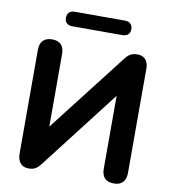

<svg xmlns="http://www.w3.org/2000/svg" viewBox="-95 -966 941 1055"><g transform="rotate(10 375.5 -438.0)"><path d="M135 8C169 8 184 -4 207 -34L543 -469V-62C543 -16 566 8 611 8C654 8 678 -16 678 -62V-647C678 -687 655 -713 619 -713C583 -713 567 -702 544 -671L208 -238V-644C208 -689 185 -713 141 -713C97 -713 73 -689 73 -644V-65C73 -18 96 8 135 8ZM237 -803H516C543 -803 559 -818 559 -843C559 -870 543 -884 516 -884H237C210 -884 194 -870 194 -843C194 -818 210 -803 237 -803Z"/></g></svg>

Font: SN Pro
Style: Bold
Weight: 700
Designer: Tobias Whetton
Foundry: Supernotes
Version: Version 1.003;Glyphs 3.3 (3324)